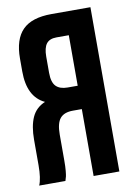

<svg xmlns="http://www.w3.org/2000/svg" viewBox="-81 -753 564 806"><g transform="rotate(-10 201.0 -350.0)"><path d="M131.8 0H20Q32.2 -28.3 32.2 -85V-192.9Q32.2 -251 48.8 -288.1Q65.4 -325.2 105 -341.8Q33.2 -375.5 33.2 -483.9V-539.1Q33.2 -621.1 72.3 -660.6Q111.3 -700.2 195.8 -700.2H361.8V0H252V-285.2H213.9Q176.3 -285.2 159.2 -264.6Q142.1 -244.1 142.1 -195.8V-85.9Q142.1 -59.1 140.4 -41.7Q138.7 -24.4 137.2 -18.3Q135.7 -12.2 131.8 0ZM252 -600.1H199.2Q169.9 -600.1 156.5 -582.8Q143.1 -565.4 143.1 -527.8V-459Q143.1 -418.5 159.7 -401.6Q176.3 -384.8 209 -384.8H252Z"/></g></svg>

Font: Bebas Neue Bold
Style: Regular
Weight: 700
Designer: Ryoichi Tsunekawa
Foundry: Ryoichi Tsunekawa
Version: Version 1.300